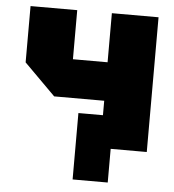

<svg xmlns="http://www.w3.org/2000/svg" viewBox="-51 -607 722 795"><g transform="rotate(5 310.0 -210.0)"><path d="M576 -560V0H382V-196H174L44 -326V-560H238V-356H382V-560ZM280 140V-136H426V140Z"/></g></svg>

Font: Tektur ExtraBold
Style: Regular
Weight: 800
Designer: Adam Jagosz
Foundry: Adam Jagosz
Version: Version 1.005;gftools[0.9.30]